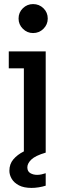

<svg xmlns="http://www.w3.org/2000/svg" viewBox="-20 -748 311 941"><path d="M142 -586Q113 -586 92 -607Q71 -628 71 -657Q71 -687 92 -707.5Q113 -728 142 -728Q172 -728 193 -707.5Q214 -687 214 -657Q214 -628 193 -607Q172 -586 142 -586ZM135 173Q97 173 73 160.5Q49 148 37.5 128.5Q26 109 26 89Q26 56 45.5 33Q65 10 97 -6V-413H23V-496H204V0Q153 15 133.5 34Q114 53 114 72Q114 92 128.5 100.5Q143 109 162 109Q173 109 184 106.5Q195 104 204 101V162Q189 167 170 170Q151 173 135 173Z"/></svg>

Font: Atkinson Hyperlegible Next Medium
Style: Regular
Weight: 500
Designer: Elliott Scott, Megan Eiswerth, Linus Boman, Theodore Petrosky, Letters from Sweden
Foundry: Applied Design Works, Letters from Sweden
Version: Version 2.001